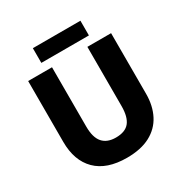

<svg xmlns="http://www.w3.org/2000/svg" viewBox="-199 -1033 1149 1199"><g transform="rotate(-30 376.0 -433.5)"><path d="M675 -277Q675 -191 641.5 -126Q608 -61 541 -25.5Q474 10 373 10Q228 10 152.5 -65Q77 -140 77 -275V-714H249V-286Q249 -208 281 -171Q313 -134 376 -134Q444 -134 474 -171.5Q504 -209 504 -287V-714H675ZM548 -877V-771H205V-877Z"/></g></svg>

Font: Noto Sans Khmer UI ExtraBold
Style: Regular
Weight: 800
Designer: Danh Hong and the Monotype Design Team
Foundry: Monotype Imaging Inc.
Version: Version 2.002; ttfautohint (v1.8.4.7-5d5b)